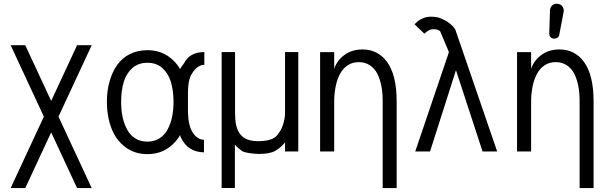

<svg xmlns="http://www.w3.org/2000/svg" viewBox="-20 -799 3210 1013"><path d="M113.3 193.4 250 -100.6 386.7 193.4H463.9L288.6 -183.6L463.9 -560.5H386.7L250 -266.6L113.3 -560.5H36.1L211.4 -183.6L36.1 193.4Z M619.1 -262.2C619.1 -301.8 624 -336.4 632.8 -366.2C641.6 -396 656.7 -420.4 677.7 -439.5C698.7 -458.5 726.1 -467.8 757.8 -467.8C789.6 -467.8 815.9 -458.5 836.9 -439.5C857.9 -420.4 873 -396 881.8 -366.2C890.6 -336.4 895.5 -301.8 895.5 -262.2C895.5 -232.9 893.1 -206.1 887.7 -181.2C882.3 -156.2 874 -133.8 863.3 -114.3C852.5 -94.7 838.4 -79.6 820.3 -68.4C802.2 -57.1 781.7 -51.8 757.8 -51.8C733.9 -51.8 712.4 -57.1 694.3 -68.4C676.3 -79.6 662.1 -94.7 651.4 -114.3C640.6 -133.8 632.3 -156.2 627 -181.2C621.6 -206.1 619.1 -232.9 619.1 -262.2ZM1056.2 4.9V-61.5C1035.2 -61.5 1016.1 -72.8 999.5 -95.7C982.4 -119.1 973.6 -154.8 971.7 -203.1V-314.5C972.2 -356 978.5 -387.7 991.7 -409.2C1011.2 -440.9 1033.7 -457 1058.1 -457V-524.4C1006.3 -524.4 970.7 -504.4 950.7 -464.8C940.4 -451.2 933.6 -441.4 930.2 -435.1C915.5 -460 897 -480.5 874 -497.6C841.3 -522 802.7 -534.2 757.8 -534.2C723.6 -534.2 692.4 -527.3 665 -513.7C637.7 -500 615.7 -480.5 598.1 -456.1C580.6 -431.6 567.4 -402.3 558.1 -369.6C548.8 -336.9 543.9 -300.8 543.9 -262.2C543.9 -210 552.2 -163.6 567.9 -122.6C583.5 -81.5 607.9 -48.3 640.6 -23.4C673.3 1.5 712.4 14.2 757.8 14.2C803.2 14.2 842.3 1.5 875 -23.4C897.9 -41 916.5 -62 931.2 -87.4V-81.1C931.2 -81.1 931.6 -79.1 933.1 -76.2C957.5 -22.9 998.5 3.9 1056.2 4.9Z M1219.2 -36.1C1223.6 -30.8 1229.5 -24.9 1235.8 -19C1242.2 -13.2 1249 -7.8 1255.9 -2.9C1262.7 2 1276.4 5.9 1295.9 8.8C1315.4 11.7 1332.5 13.2 1346.7 13.2C1384.8 13.2 1413.1 7.8 1432.6 -3.4C1451.2 -14.2 1468.8 -28.8 1483.9 -47.9V0H1553.7V-524.4H1483.9V-202.1C1483.9 -189.9 1482.4 -177.2 1479.5 -164.1C1476.6 -150.9 1472.7 -137.2 1466.8 -124C1460.9 -110.8 1452.6 -98.1 1442.4 -85.4C1425.8 -64.9 1392.6 -54.2 1341.8 -54.2H1338.4C1276.4 -54.2 1238.8 -82 1226.1 -137.7C1222.2 -155.8 1220.2 -177.2 1220.2 -202.1V-524.4H1149.4V192.9H1219.2Z M1743.2 0V-263.7C1743.2 -292.5 1746.1 -318.8 1751 -343.3C1755.9 -367.7 1763.7 -389.6 1773.9 -409.2C1784.2 -428.7 1797.9 -443.4 1814.5 -454.6C1831.1 -465.8 1851.1 -471.2 1873 -471.2C1895 -471.2 1914.1 -465.8 1930.7 -455.1C1947.3 -444.3 1960.9 -429.2 1970.7 -410.2C1980.5 -391.1 1987.3 -369.1 1992.2 -344.7C1997.1 -320.3 1999 -293.5 1999 -264.2V193.4H2072.8V-264.2C2072.8 -311 2068.4 -352.5 2059.6 -387.7C2050.8 -422.9 2037.6 -451.2 2021.5 -473.1C2005.4 -495.1 1986.3 -511.2 1964.8 -522C1943.4 -532.7 1919.4 -538.1 1892.6 -538.1C1855.5 -538.1 1823.2 -528.3 1796.9 -508.8C1770.5 -489.3 1752.4 -464.4 1743.2 -435.5V-523.9H1668.9V0Z M2170.9 0H2249L2385.7 -428.7L2525.9 0H2603L2382.8 -641.6C2382.3 -643.6 2378.9 -647.9 2374 -654.3C2370.6 -658.7 2367.2 -662.6 2363.3 -666C2352.1 -676.3 2339.8 -685.5 2326.7 -692.4C2313.5 -699.2 2301.8 -704.1 2291 -707C2281.7 -709.5 2270.5 -710.4 2258.3 -710.9H2252.9C2238.3 -710.9 2225.6 -708.5 2213.9 -703.6C2202.1 -698.7 2193.8 -694.3 2188.5 -690.4C2183.1 -686.5 2176.3 -679.7 2167 -670.9L2219.2 -621.1L2226.6 -627.9L2234.4 -633.8L2243.2 -639.6L2253.9 -643.6L2267.1 -645C2283.7 -645 2295.4 -641.1 2302.7 -633.3L2348.6 -523.9Z M2782.2 0V-263.7C2782.2 -292.5 2785.2 -318.8 2790 -343.3C2794.9 -367.7 2802.7 -389.6 2813 -409.2C2823.2 -428.7 2836.9 -443.4 2853.5 -454.6C2870.1 -465.8 2890.1 -471.2 2912.1 -471.2C2934.1 -471.2 2953.1 -465.8 2969.7 -455.1C2986.3 -444.3 3000 -429.2 3009.8 -410.2C3019.5 -391.1 3026.4 -369.1 3031.2 -344.7C3036.1 -320.3 3038.1 -293.5 3038.1 -264.2V193.4H3111.8V-264.2C3111.8 -311 3107.4 -352.5 3098.6 -387.7C3089.8 -422.9 3076.7 -451.2 3060.5 -473.1C3044.4 -495.1 3025.4 -511.2 3003.9 -522C2982.4 -532.7 2958.5 -538.1 2931.6 -538.1C2894.5 -538.1 2862.3 -528.3 2835.9 -508.8C2809.6 -489.3 2791.5 -464.4 2782.2 -435.5V-523.9H2708V0ZM2877.9 -621.1C2877.9 -616.2 2878.9 -612.3 2880.9 -608.4L2883.8 -604C2888.2 -599.1 2894 -596.2 2901.4 -595.2H2904.3C2909.7 -595.2 2914.6 -596.2 2919.4 -599.1C2925.8 -602.5 2929.2 -608.4 2930.7 -615.7L2954.1 -738.3C2954.1 -739.7 2954.6 -741.7 2954.6 -743.2C2954.6 -750.5 2952.6 -756.3 2949.2 -762.2C2948.2 -763.7 2947.3 -765.1 2945.8 -767.1C2940.4 -773.9 2932.6 -777.8 2922.9 -778.8C2920.4 -779.3 2918.5 -779.3 2916 -779.3C2910.2 -779.3 2904.8 -777.8 2899.4 -774.9C2889.2 -769 2883.3 -759.3 2881.8 -746.1Z"/></svg>

Font: Tuffy
Style: Regular
Weight: 500
Designer: Thatcher Ulrich, Karoly Barta and Michael Everson
Version: Version 001.270